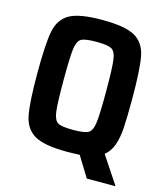

<svg xmlns="http://www.w3.org/2000/svg" viewBox="-119 -785 847 990"><g transform="rotate(15 304.5 -290.5)"><path d="M589 111V115H438L371 6Q331 8 304 8Q182 8 130 -22Q78 -52 64.5 -119.5Q51 -187 51 -344Q51 -502 64.5 -569.5Q78 -637 130 -666.5Q182 -696 304 -696Q426 -696 478.5 -666.5Q531 -637 544.5 -569Q558 -501 558 -344Q558 -244 554.5 -188.5Q551 -133 537 -94Q523 -55 494 -32ZM304 -109Q364 -109 385 -120.5Q406 -132 412 -176Q418 -220 418 -344Q418 -468 412 -512Q406 -556 385 -567.5Q364 -579 304 -579Q244 -579 223.5 -567.5Q203 -556 197 -512.5Q191 -469 191 -344Q191 -219 197 -175.5Q203 -132 223.5 -120.5Q244 -109 304 -109Z"/></g></svg>

Font: Saira Semi Condensed SemiBold
Style: Regular
Weight: 600
Width: 4
Designer: Hector Gatti with collaboration of the Omnibus-Type team
Foundry: Omnibus-Type
Version: Version 1.001; ttfautohint (v1.8)